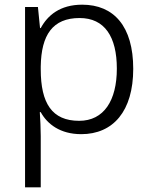

<svg xmlns="http://www.w3.org/2000/svg" viewBox="-20 -563 644 820"><path d="M331 -543C236 -543 183 -497 154 -443H151L142 -533H87V237H154V18C154 -12 152 -54 150 -84H154C182 -33 237 10 327 10C463 10 549 -88 549 -269C549 -451 466 -543 331 -543ZM320 -486C427 -486 479 -406 479 -270C479 -134 424 -47 318 -47C202 -47 154 -122 154 -267V-279C156 -414 205 -486 320 -486Z"/></svg>

Font: Noto Kufi Arabic Light
Style: Regular
Weight: 300
Designer: Monotype Design Team, David Williams, Khaled Hosny
Foundry: Google LLC
Version: Version 2.109